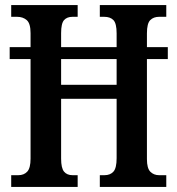

<svg xmlns="http://www.w3.org/2000/svg" viewBox="-20 -734 697 754"><path d="M24 0V-46H52Q74 -46 87 -60Q100 -74 100 -111V-502H18V-549H100V-604Q100 -642 85 -655Q70 -668 47 -668H24V-714H285V-668H265Q243 -668 231.5 -655Q220 -642 220 -604V-549H438V-603Q438 -642 425.5 -655Q413 -668 389 -668H372V-714H633V-668H605Q583 -668 570 -655Q557 -642 557 -603V-549H639V-502H557V-109Q557 -73 570.5 -59.5Q584 -46 605 -46H633V0H372V-46H390Q413 -46 425.5 -60Q438 -74 438 -113V-346H220V-111Q220 -74 231.5 -60Q243 -46 265 -46H285V0ZM220 -401H438V-502H220Z"/></svg>

Font: Noto Serif ExtraCondensed SemiBold
Style: Regular
Weight: 600
Width: 2
Designer: Monotype Design Team
Foundry: Monotype Imaging Inc.
Version: Version 2.015; ttfautohint (v1.8.4.7-5d5b)